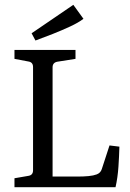

<svg xmlns="http://www.w3.org/2000/svg" viewBox="-20 -776 537 796"><path d="M434 -173 475 -168Q474 -129 471 -84.5Q468 -40 459 0H40V-37L98 -47Q117 -50 117 -70V-498Q117 -518 98 -521L40 -532V-569H293V-532L217 -520Q198 -516 198 -497V-44H301Q327 -44 347.5 -46Q368 -48 381 -53Q397 -59 402 -75ZM127 -608 111 -638 284 -756 326 -698Q305 -682 270.5 -666Q236 -650 198 -635Q160 -620 127 -608Z"/></svg>

Font: Rasa
Style: Regular
Weight: 400
Designer: Anna Giedrys (Yrsa+Rasa design), David Brezina (Yrsa art-direction, Rasa art-direction, design)
Foundry: Rosetta Type Foundry
Version: Version 2.004